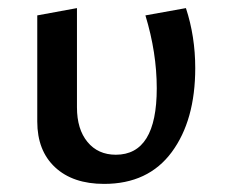

<svg xmlns="http://www.w3.org/2000/svg" viewBox="-20 -448 556 474"><path d="M72 -148V-410L170 -428V-183Q170 -129 196 -97.5Q222 -66 266 -66Q367 -66 367 -230Q367 -318 339 -410L439 -428Q462 -358 462 -280Q462 -151 404 -72.5Q346 6 237 6Q160 6 116 -35Q72 -76 72 -148Z"/></svg>

Font: Ysabeau Semibold
Style: Regular
Weight: 600
Designer: Christian Thalmann (Catharsis Fonts)
Version: Version 0.003